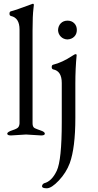

<svg xmlns="http://www.w3.org/2000/svg" viewBox="-20 -725 526 1032"><path d="M292 -563Q293 -586 307 -600Q321 -614 343 -614Q365 -614 379 -600Q393 -586 393 -564Q393 -542 379 -528Q365 -514 342 -513Q321 -514 307 -528Q293 -542 292 -563ZM385 -275V-91Q385 69 355 152Q336 203 296.5 245Q257 287 231.5 287Q206 287 206 276.5Q206 266 217 260Q258 250 285 193Q312 136 312 -69V-279Q312 -343 266 -352Q258 -354 258 -364.5Q258 -375 265 -377Q314 -389 367 -424Q383 -434 385 -434Q392 -434 392 -429Q385 -357 385 -275ZM201 3 120 -2 39 3Q19 3 19 -6.5Q19 -16 47 -25Q75 -34 80 -43.5Q85 -53 85 -62V-566Q85 -629 39 -639Q31 -641 31 -651.5Q31 -662 38 -664Q63 -670 154 -704H155L156 -705Q162 -705 162 -698Q162 -695 160 -680Q155 -641 155 -562V-62Q155 -42 167 -36Q180 -30 200.5 -23Q221 -16 221 -6.5Q221 3 201 3Z"/></svg>

Font: EB Garamond
Style: Regular
Weight: 400
Version: Version 0.012